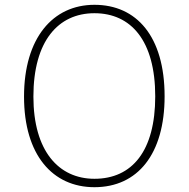

<svg xmlns="http://www.w3.org/2000/svg" viewBox="-20 -768 785 799"><path d="M373 -748C200 -748 80 -610 80 -366C80 -123 199 11 373 11C553 11 665 -127 665 -367C665 -617 548 -748 373 -748ZM373 -713C525 -713 626 -599 626 -367C626 -140 530 -24 373 -24C224 -24 119 -140 119 -366C119 -597 222 -713 373 -713Z"/></svg>

Font: Glow Sans SC Normal ExtraLight
Style: Regular
Weight: 200
Designer: Ryoko NISHIZUKA (kana, bopomofo & ideographs); Paul D. Hunt (Latin, Greek & Cyrillic); Sandoll Communications, Soo-young
Version: Version 0.93